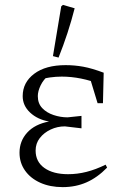

<svg xmlns="http://www.w3.org/2000/svg" viewBox="-20 -759 499 787"><path d="M237 8Q185 8 145 -10Q105 -28 82.5 -60Q60 -92 60 -133Q60 -181 91.5 -215.5Q123 -250 181 -261Q134 -269 103.5 -297.5Q73 -326 73 -365Q73 -421 120 -456.5Q167 -492 249 -492Q286 -492 321.5 -485.5Q357 -479 405 -461L393 -413Q352 -429 312 -437Q272 -445 233 -445Q185 -445 134 -431L180 -451Q158 -433 146.5 -409Q135 -385 135 -365Q135 -335 153 -316Q171 -297 199.5 -287.5Q228 -278 257 -278L314 -284V-233L246 -241Q215 -241 187.5 -228Q160 -215 143 -193Q126 -171 126 -142Q126 -96 162 -70.5Q198 -45 259 -45Q297 -45 334.5 -54.5Q372 -64 413 -84L419 -72Q379 -31 334.5 -11.5Q290 8 237 8ZM380 -336 342 -461H405L402 -336ZM220 -523 197 -529 231 -733 238 -739 286 -725Q273 -674 256.5 -623.5Q240 -573 220 -523Z"/></svg>

Font: Piazzolla 24pt Light
Style: Regular
Weight: 300
Designer: Juan Pablo del Peral
Foundry: Huerta Tipografica
Version: Version 2.005